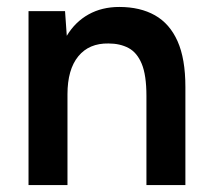

<svg xmlns="http://www.w3.org/2000/svg" viewBox="-20 -532 604 552"><path d="M62 0V-500H167L172 -429Q196 -469 234.5 -490.5Q273 -512 323 -512Q383 -512 425.5 -488Q468 -464 490.5 -413.5Q513 -363 513 -282V0H401V-256Q401 -316 387.5 -348.5Q374 -381 349.5 -394Q325 -407 292 -407Q236 -408 205 -370Q174 -332 174 -261V0Z"/></svg>

Font: Figtree Light SemiBold
Style: Regular
Weight: 600
Version: Version 2.002